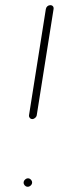

<svg xmlns="http://www.w3.org/2000/svg" viewBox="-20 -716 228 745"><path d="M77.9 -19.8C61.1 -5.3 81.6 18.4 98.3 4.5C115.3 -9.6 94.3 -34 77.9 -19.8ZM122.6 -269 187.9 -681C189.3 -689.8 183.7 -696 175.2 -696C166.8 -696 159.3 -689.8 157.9 -681L92.6 -269C91.4 -261.1 97.3 -254 105.2 -254C113.2 -254 121.4 -261.1 122.6 -269Z"/></svg>

Font: MewTooHand
Style: Ita
Weight: 400
Designer: Mew Too, Robert Jablonski
Version: Version 0.77